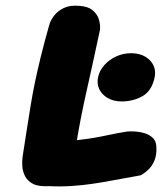

<svg xmlns="http://www.w3.org/2000/svg" viewBox="-20 -670 587 689"><path d="M155 -2Q118 0 98 -10.5Q78 -21 69.5 -38.5Q61 -56 60 -74.5Q59 -93 61 -107Q70 -165 77 -210Q84 -255 90.5 -294.5Q97 -334 105.5 -375Q114 -416 126 -465Q138 -514 156 -578Q156 -578 160 -589.5Q164 -601 176 -616Q188 -631 209.5 -641.5Q231 -652 265 -649Q296 -647 312 -633.5Q328 -620 333.5 -604Q339 -588 339 -576Q339 -564 339 -564Q313 -442 291 -344.5Q269 -247 256 -167Q291 -171 317.5 -175.5Q344 -180 371.5 -186Q399 -192 436 -198Q436 -198 446 -198.5Q456 -199 471.5 -197.5Q487 -196 502 -191Q517 -186 528.5 -175Q540 -164 541 -145Q543 -116 535 -96Q527 -76 515 -64Q503 -52 494 -46.5Q485 -41 485 -41Q434 -32 392 -24Q350 -16 312.5 -10.5Q275 -5 236.5 -2.5Q198 0 155 -2ZM416 -306Q388 -306 367 -318Q346 -330 336.5 -349.5Q327 -369 332 -393Q337 -417 354.5 -436.5Q372 -456 397 -467.5Q422 -479 450 -479Q493 -479 517.5 -454Q542 -429 535 -393Q525 -344 491.5 -325Q458 -306 416 -306Z"/></svg>

Font: Sour Gummy Black
Style: Italic
Weight: 900
Italic angle: -11.3°
Designer: Stefie Justprince
Foundry: Eifetstype
Version: Version 1.000